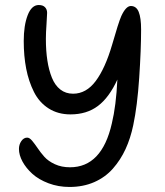

<svg xmlns="http://www.w3.org/2000/svg" viewBox="-20 -702 653 762"><path d="M255.9 40Q211.4 40 172.6 25.4Q133.8 10.7 108.6 -12Q83.5 -34.7 69.3 -60.8Q55.2 -86.9 55.2 -110.8Q55.2 -128.4 64.7 -142.1Q74.2 -155.8 87.9 -155.8Q97.2 -155.8 107.4 -143.6Q117.7 -131.3 129.2 -114.3Q140.6 -97.2 156 -79.8Q171.4 -62.5 197.8 -50.3Q224.1 -38.1 257.8 -38.1Q384.3 -38.1 423.8 -211.9Q440.9 -282.2 445.8 -386.2Q413.1 -314.9 368.7 -281.5Q324.2 -248 259.8 -248Q210 -248 172.9 -271.7Q135.7 -295.4 114.7 -337.2Q93.8 -378.9 84 -429.2Q74.2 -479.5 74.2 -539.1Q74.2 -601.1 89.8 -641.6Q105.5 -682.1 133.8 -682.1Q150.4 -682.1 158.7 -673.3Q167 -664.6 167 -650.9Q167 -641.1 164.6 -606.4Q162.1 -571.8 162.1 -547.9Q162.1 -500 168 -461.9Q173.8 -423.8 186 -393.6Q198.2 -363.3 219.5 -346.7Q240.7 -330.1 270 -330.1Q322.3 -330.1 359.9 -380.4Q397.5 -430.7 424.8 -523.9Q450.2 -612.8 461.4 -638.2Q479.5 -677.7 499 -678.2Q521 -678.2 530.5 -654.8Q540 -631.3 540 -585Q540 -505.9 532.5 -393.3Q524.9 -280.8 508.8 -205.1Q498 -153.3 478.3 -110.4Q458.5 -67.4 428.2 -33Q397.9 1.5 354 20.8Q310.1 40 255.9 40Z"/></svg>

Font: Shantell Sans Bouncy
Style: Regular
Weight: 400
Designer: Stephen Nixon, Anya Danilova, Shantell Martin
Foundry: Arrow Type
Version: Version 1.006;[9816181b4]